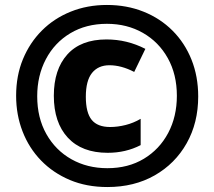

<svg xmlns="http://www.w3.org/2000/svg" viewBox="-20 -744 864 774"><path d="M413 10Q329 10 261.5 -18.5Q194 -47 145.5 -97Q97 -147 71 -214Q45 -281 45 -358Q45 -439 72.5 -505.5Q100 -572 149 -621Q198 -670 265 -697Q332 -724 411 -724Q491 -724 558.5 -697Q626 -670 675.5 -620.5Q725 -571 752 -503.5Q779 -436 779 -355Q779 -249 732.5 -166.5Q686 -84 603.5 -37Q521 10 413 10ZM413 -66Q497 -66 560 -104Q623 -142 658 -208Q693 -274 693 -358Q693 -444 656.5 -509.5Q620 -575 556 -611.5Q492 -648 411 -648Q327 -648 263.5 -610Q200 -572 165 -505.5Q130 -439 130 -356Q130 -269 167 -203.5Q204 -138 268 -102Q332 -66 413 -66ZM414 -128Q310 -128 253.5 -189Q197 -250 197 -358Q197 -464 251.5 -524.5Q306 -585 409 -585Q451 -585 490 -575.5Q529 -566 566 -547L521 -454Q469 -481 421 -481Q376 -481 351 -450Q326 -419 326 -354Q326 -290 349.5 -261Q373 -232 424 -232Q454 -232 486 -240Q518 -248 547 -265V-159Q487 -128 414 -128Z"/></svg>

Font: Noto Sans Ethiopic Condensed Black
Style: Regular
Weight: 900
Width: 3
Designer: Monotype Design Team
Foundry: Monotype Imaging Inc.
Version: Version 2.102; ttfautohint (v1.8.4.7-5d5b)